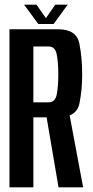

<svg xmlns="http://www.w3.org/2000/svg" viewBox="-20 -800 397 820"><path d="M20.5 0V-675H228Q307.5 -675 319.2 -613Q331 -551 331 -482.5Q331 -415 319 -357Q311.5 -321 277.5 -307L335 0H230L179 -299H122.5V0ZM122.5 -363H188Q215.5 -363 222.2 -396Q229 -429 229 -482Q229 -534.5 222.2 -568Q215.5 -601.5 188 -601.5H122.5ZM143.5 -697.5 83 -780H136L176 -722.5L216 -780H269L209 -697.5Z"/></svg>

Font: Anybody Condensed Medium
Style: Regular
Weight: 500
Width: 3
Designer: Tyler Finck
Foundry: Etcetera Type Company
Version: Version 1.010; ttfautohint (v1.8.3) -l 8 -r 50 -G 200 -x 14 